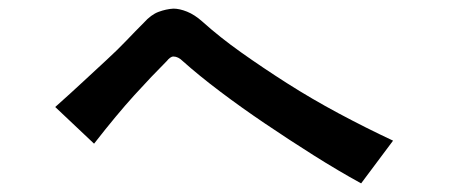

<svg xmlns="http://www.w3.org/2000/svg" viewBox="-20 -506 1040 445"><path d="M817 -81Q764 -110 707 -146Q650 -182 594.5 -219.5Q539 -257 490 -294Q441 -331 404 -364Q393 -375 382 -375Q378 -375 374 -372Q370 -369 367 -365Q332 -330 291.5 -285.5Q251 -241 198 -173L108 -258Q145 -291 174 -318Q203 -345 228 -368Q253 -391 273 -412Q293 -433 313 -453Q330 -472 347.5 -478.5Q365 -485 382 -486Q396 -486 413.5 -479Q431 -472 449 -456Q489 -420 539 -384.5Q589 -349 645.5 -313Q702 -277 764.5 -243.5Q827 -210 891 -180Z"/></svg>

Font: NanumGothicCoding
Style: Bold
Weight: 700
Monospace: yes
Designer: Kwon Bruce; Nicolas Noh; Sung-woo Choi; Go-un Cha; Soo-hyun Park;
Foundry: NHN Corporation
Version: Version 2.000;PS 1;hotconv 1.0.49;makeotf.lib2.0.14853